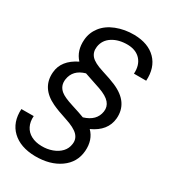

<svg xmlns="http://www.w3.org/2000/svg" viewBox="-239 -837 1066 1195"><g transform="rotate(30 294.0 -239.5)"><path d="M530.8 -214.4Q522 -121.1 418.9 -74.2Q469.2 -23.9 462.9 58.6Q456.1 143.6 385.7 193.4Q315.4 243.2 207 242.2Q101.1 240.2 42 184.1Q-17.1 127.9 -11.7 30.8L76.7 30.3Q73.7 71.8 89.1 102.5Q104.5 133.3 136.2 150.1Q168 167 210.9 167.5Q251.5 168.5 287.6 155.3Q323.7 142.1 346.2 117.9Q368.7 93.8 373 60.1Q378.9 22.5 352.8 -4.6Q326.7 -31.7 259 -53.5Q191.4 -75.2 152.3 -93.8Q34.2 -149.9 43.9 -265.1Q50.8 -355 153.3 -405.3Q105 -457 111.3 -538.1Q115.2 -590.8 147.9 -633.1Q180.7 -675.3 238.8 -698.2Q298.8 -721.7 367.7 -720.7Q468.8 -718.8 523.7 -662.8Q578.6 -606.9 572.8 -510.3H484.9Q488.8 -571.8 456.5 -608.4Q424.3 -645 363.8 -647Q297.9 -647.9 253.2 -619.4Q208.5 -590.8 201.2 -539.6Q195.8 -500 219.2 -473.4Q242.7 -446.8 308.8 -426.3Q375 -405.8 409.7 -390.6Q541 -334 530.8 -214.4ZM300.8 -337.4 225.6 -362.8Q144 -339.8 133.3 -266.1Q126.5 -217.3 163.1 -187.5Q187.5 -167.5 250.5 -147.7Q313.5 -127.9 345.2 -115.7Q430.2 -141.1 440.9 -212.9Q446.3 -248.5 423.1 -275.9Q399.9 -303.2 341.8 -323.7Z"/></g></svg>

Font: RobotoDraft
Style: Italic
Weight: 400
Italic angle: -12°
Version: Version 2.001101; 2014